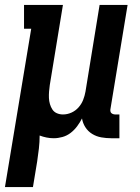

<svg xmlns="http://www.w3.org/2000/svg" viewBox="-47 -550 567 775"><path d="M-27 205 79 -434H50V-530H207L154 -207Q152 -194 151 -180.5Q150 -167 150.5 -154.5Q151 -142 154.5 -130Q158 -118 164.5 -108Q171 -98 182.5 -93Q194 -88 207 -88Q225 -88 241.5 -95.5Q258 -103 270 -116.5Q282 -130 288.5 -146.5Q295 -163 298 -180L355 -530H468L399 -111Q398 -107 398.5 -102Q399 -97 402 -94Q405 -91 409.5 -89.5Q414 -88 418 -88H435V8H402Q382 8 362 4.5Q342 1 325 -9.5Q308 -20 297.5 -36.5Q287 -53 284 -72Q276 -56 264.5 -40.5Q253 -25 238 -13.5Q223 -2 205 3Q187 8 170 8Q155 8 140.5 5Q126 2 113 -3Q113 23 110 49.5Q107 76 103 102L86 205Z"/></svg>

Font: Iosevka Slab Oblique
Style: Bold
Weight: 700
Italic angle: -9°
Monospace: yes
Designer: Belleve Invis
Foundry: Belleve Invis
Version: Version 11.1.1; ttfautohint (v1.8.3)